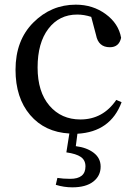

<svg xmlns="http://www.w3.org/2000/svg" viewBox="-20 -554 574 815"><path d="M473.6 -129.9 496.1 -120.1Q449.2 5.9 308.6 13.7L301.8 66.4Q348.6 72.3 377.9 94.7Q407.2 117.2 407.2 153.3Q407.2 192.4 376 216.8Q344.7 241.2 287.1 241.2Q251 241.2 216.8 230.5L223.6 201.2Q248 205.1 278.3 205.1Q342.8 205.1 342.8 152.3Q342.8 126 323.2 112.3Q303.7 98.6 261.7 92.8L274.4 12.7Q169.9 6.8 107.9 -65.9Q45.9 -138.7 45.9 -257.8Q45.9 -382.8 121.6 -458.5Q197.3 -534.2 301.8 -534.2Q374 -534.2 428.7 -494.1Q483.4 -454.1 494.1 -393.6Q485.4 -353.5 446.3 -353.5Q397.5 -353.5 387.7 -405.3L367.2 -482.4Q336.9 -492.2 307.6 -492.2Q231.4 -492.2 185.5 -432.1Q139.6 -372.1 139.6 -267.6Q139.6 -164.1 189.9 -105.5Q240.2 -46.9 321.3 -46.9Q417 -46.9 473.6 -129.9Z"/></svg>

Font: GenYoMin TW TTF Medium
Style: Regular
Weight: 500
Version: Version 1.300